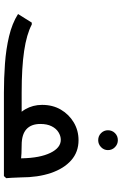

<svg xmlns="http://www.w3.org/2000/svg" viewBox="164 -802 637 1006"><g transform="rotate(90 483.0 -298.5)"><path d="M465 0Q390 0 313.5 -5.5Q237 -11 169.5 -27Q102 -43 53 -74L98 -146H108Q159 -119 246 -106Q333 -93 465 -93H741Q762 -93 782.5 -92Q803 -91 816.5 -89.5Q830 -88 830 -88L809 -80Q809 -84 809 -87.5Q809 -91 809 -95Q807 -189 780.5 -243.5Q754 -298 712 -298Q692 -298 672.5 -286Q653 -274 641 -250Q629 -226 629 -191Q629 -143 656.5 -118Q684 -93 740 -93V-24Q668 -24 621.5 -48Q575 -72 552 -112Q529 -152 529 -200Q529 -256 554 -298.5Q579 -341 621 -366Q663 -391 714 -391Q776 -391 819.5 -352.5Q863 -314 886 -246Q909 -178 909 -89Q910 -63 911 -41.5Q912 -20 913 -12L902 0ZM714 -494Q692 -494 677 -509Q662 -524 662 -545Q662 -567 677 -582Q692 -597 714 -597Q735 -597 750.5 -582Q766 -567 766 -545Q766 -524 750.5 -509Q735 -494 714 -494Z"/></g></svg>

Font: Fustat SemiBold
Style: Regular
Weight: 600
Designer: Mohamed Gaber, Khaled Hosny, Laura Garcia Mut
Foundry: Kief Type Foundry, Alif Type Foundry, Hard Type Foundry
Version: Version 1.007